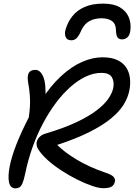

<svg xmlns="http://www.w3.org/2000/svg" viewBox="-20 -1026 740 1059"><path d="M65.4 13Q37.8 13 30.1 -18.9Q22.4 -50.8 33.8 -110Q44.2 -162.2 69.8 -228.1Q95.4 -294 138.8 -378.6Q143.6 -412 145.2 -440.7Q146.8 -469.4 144.4 -501.4Q142 -533.4 134.8 -573.6Q129.4 -607.4 138.8 -624Q148.2 -640.6 175.4 -640.6Q202 -640.6 218.6 -602.7Q235.2 -564.8 230 -474.4L204.2 -468Q258.6 -552.4 316.5 -605.8Q374.4 -659.2 432.7 -684.6Q491 -710 545.2 -710Q595.2 -710 627.3 -694.7Q659.4 -679.4 676.3 -653.3Q693.2 -627.2 696.8 -594.1Q700.4 -561 693.2 -526.2Q685.6 -486.8 661.7 -448.4Q637.8 -410 592 -372.3Q546.2 -334.6 473.9 -298.1Q401.6 -261.6 295.6 -226.8Q334 -187.4 402.6 -146Q471.2 -104.6 561.4 -73.8Q596 -62.4 606.3 -50.5Q616.6 -38.6 613.8 -24.6Q609 -3.6 593.9 4.2Q578.8 12 548.6 12Q525.4 12 487.6 -0.9Q449.8 -13.8 405.5 -35.8Q361.2 -57.8 317.8 -86.2Q274.4 -114.6 240.2 -145.6Q206 -176.6 188 -207.6Q180 -223.6 182 -239.6Q184 -255.6 196.7 -269.3Q209.4 -283 231.8 -289.4Q332.6 -319.4 401.4 -351.9Q470.2 -384.4 513.1 -417.3Q556 -450.2 577.6 -481.6Q599.2 -513 604.6 -540.6Q611.4 -574.8 597.4 -599.4Q583.4 -624 538.8 -624Q496.6 -624 453.5 -603.8Q410.4 -583.6 368.7 -546.7Q327 -509.8 288.6 -458.7Q250.2 -407.6 217.2 -345.5Q184.2 -283.4 159.2 -213.2Q134.2 -143 118.8 -67.4Q111.4 -32.8 104.1 -15.7Q96.8 1.4 87.4 7.2Q78 13 65.4 13ZM549 -1006Q606.8 -1006 640.8 -985.9Q674.8 -965.8 688.9 -934Q703 -902.2 699.8 -865.4Q697.4 -834.2 684.3 -821.5Q671.2 -808.8 653 -808.8Q636.6 -808.8 628.5 -819.7Q620.4 -830.6 619.4 -861.8Q618.6 -894.6 597.4 -909.9Q576.2 -925.2 540.2 -925.2Q502.2 -925.2 474.3 -910.3Q446.4 -895.4 429.8 -861.2Q415.4 -828.2 403 -816Q390.6 -803.8 373.6 -803.8Q350.2 -803.8 342.5 -821.2Q334.8 -838.6 341.6 -863Q354 -905.4 379.8 -937.5Q405.6 -969.6 447.3 -987.8Q489 -1006 549 -1006Z"/></svg>

Font: Shantell Sans Light
Style: Italic
Weight: 300
Italic angle: -11°
Designer: Stephen Nixon, Anya Danilova, Shantell Martin
Foundry: Arrow Type
Version: Version 1.008;[ac192a2d6]